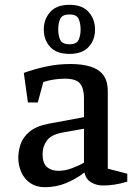

<svg xmlns="http://www.w3.org/2000/svg" viewBox="-20 -767 567 798"><path d="M166 11Q131 11 106 -6Q81 -23 68.5 -51.5Q56 -80 56 -112Q56 -137 65 -166Q74 -195 102 -219Q130 -243 183 -253L329 -280V-360Q329 -399 313 -419.5Q297 -440 249 -440Q228 -440 204.5 -436.5Q181 -433 160 -426L137 -341H96L79 -464Q123 -480 172 -490.5Q221 -501 273 -501Q320 -501 355 -490.5Q390 -480 409 -455.5Q428 -431 428 -387V-66L509 -45V-12Q479 -3 454.5 0.5Q430 4 408 4Q381 4 359 -9Q337 -22 331 -50Q294 -22 253.5 -5.5Q213 11 166 11ZM223 -57Q250 -57 279.5 -68Q309 -79 329 -91V-232L239 -216Q192 -207 174.5 -182.5Q157 -158 157 -127Q157 -88 175.5 -72.5Q194 -57 223 -57ZM269 -543Q215 -543 188.5 -572Q162 -601 162 -644Q162 -687 188.5 -717Q215 -747 269 -747Q322 -747 348.5 -717Q375 -687 375 -644Q375 -601 348.5 -572Q322 -543 269 -543ZM269 -583Q298 -583 306.5 -601Q315 -619 315 -644Q315 -671 306.5 -689Q298 -707 269 -707Q239 -707 230.5 -689Q222 -671 222 -644Q222 -619 230.5 -601Q239 -583 269 -583Z"/></svg>

Font: Manuale Medium
Style: Regular
Weight: 500
Designer: Eduardo Tunni / Pablo Cosgaya
Foundry: Eduardo Tunni / Pablo Cosgaya
Version: Version 1.002